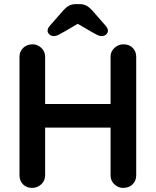

<svg xmlns="http://www.w3.org/2000/svg" viewBox="-20 -916 759 936"><path d="M139 -700Q163 -700 181.5 -682.5Q200 -665 200 -639V-61Q200 -35 181 -17.5Q162 0 137 0Q109 0 92 -17.5Q75 -35 75 -61V-639Q75 -665 93 -682.5Q111 -700 139 -700ZM582 -700Q610 -700 627 -682.5Q644 -665 644 -639V-61Q644 -35 626.5 -17.5Q609 0 580 0Q556 0 537.5 -17.5Q519 -35 519 -61V-639Q519 -665 538 -682.5Q557 -700 582 -700ZM136 -409H582V-294H136ZM378 -811 294 -762Q277 -752 265 -746Q253 -740 243 -740Q230 -740 221 -748Q212 -756 212 -765Q212 -773 215 -779Q218 -785 227 -795L290 -867Q303 -881 317 -888.5Q331 -896 351 -896H367Q387 -896 401 -888.5Q415 -881 428 -867L491 -795Q500 -785 503 -779Q506 -773 506 -765Q506 -756 497.5 -748Q489 -740 475 -740Q465 -740 453 -746Q441 -752 424 -762L340 -811Z"/></svg>

Font: Quicksand Light
Style: Bold
Weight: 700
Version: Version 3.004